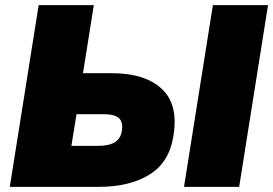

<svg xmlns="http://www.w3.org/2000/svg" viewBox="-20 -725 1060 745"><path d="M18 0 130 -705H344L302 -441H414Q542 -441 607.5 -380.5Q673 -320 653 -198Q637 -95 560 -47.5Q483 0 364 0ZM694 0 806 -705H1020L908 0ZM257 -159H359Q405 -159 427 -174Q449 -189 453 -218Q458 -251 441.5 -266.5Q425 -282 379 -282H277Z"/></svg>

Font: Mulish ExtraBlack
Style: Italic
Weight: 1000
Italic angle: -9°
Designer: Vernon Adams
Foundry: Vernon Adams
Version: Version 3.603; ttfautohint (v1.8.3)